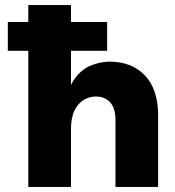

<svg xmlns="http://www.w3.org/2000/svg" viewBox="-20 -740 692 760"><path d="M404 -539H11V-653H404ZM606 0H437V-265Q437 -312 416 -335Q395 -358 359 -358Q334 -358 311.5 -344.5Q289 -331 275 -303Q261 -275 261 -229V0H92V-720H261V-319H241Q248 -391 276 -429Q304 -467 341.5 -481.5Q379 -496 413 -496Q502 -496 554 -441Q606 -386 606 -282Z"/></svg>

Font: Wix Madefor Display ExtraBold
Style: Regular
Weight: 800
Designer: Dalton Maag Ltd
Foundry: Dalton Maag Ltd
Version: Version 3.100